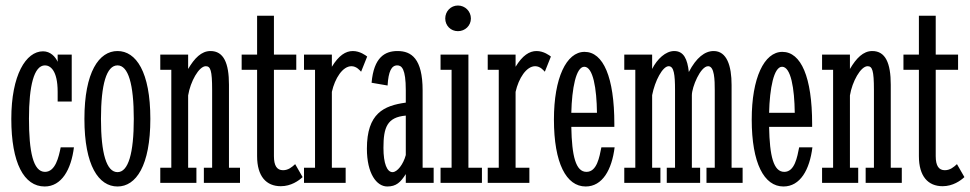

<svg xmlns="http://www.w3.org/2000/svg" viewBox="-20 -663 3516 696"><path d="M240 -295V-465H189V-439C181 -457 163 -477 136 -477C74 -477 21 -391 21 -232C21 -72 67 13 142 13C203 13 238 -48 248 -129H200C193 -94 181 -40 143 -40C100 -40 85 -114 85 -233C85 -351 103 -426 143 -426C161 -426 189 -410 189 -330V-295Z M525 -232C525 -403 473 -478 406 -478C339 -478 286 -402 286 -232C286 -62 338 13 406 13C473 13 525 -62 525 -232ZM465 -232C465 -107 445 -39 406 -39C366 -39 346 -107 346 -232C346 -357 366 -426 406 -426C445 -426 465 -358 465 -232Z M561 -410H601V-55H561V0H692V-55H662V-317C670 -367 701 -423 726 -423C743 -423 749 -408 749 -337V-55H719V0H850V-55H810V-356C810 -434 791 -478 743 -478C710 -478 685 -452 662 -413V-465H561Z M1006 -46C984 -46 973 -62 973 -97V-410H1054V-465H973V-606H912V-465H856V-410H912V-97C912 -24 945 12 998 12C1035 12 1063 -8 1077 -21L1050 -68C1038 -57 1025 -46 1006 -46Z M1082 -410H1122V-55H1082V0H1233V-55H1183V-330C1194 -379 1222 -423 1254 -423C1273 -423 1285 -407 1289 -403L1311 -458C1306 -462 1285 -478 1259 -478C1233 -478 1208 -462 1183 -421V-465H1082Z M1451 -101C1442 -67 1420 -39 1403 -39C1383 -39 1370 -70 1370 -127C1370 -201 1383 -238 1451 -244ZM1385 -353C1388 -404 1399 -426 1420 -426C1436 -426 1451 -414 1451 -336V-291C1371 -280 1310 -252 1310 -124C1310 -34 1345 13 1384 13C1416 13 1432 -2 1451 -32V0H1552V-55H1512V-335C1512 -451 1471 -478 1421 -478C1376 -478 1335 -456 1327 -363Z M1577 -410H1617V-55H1577V0H1727V-55H1678V-465H1577ZM1594 -596C1594 -570 1614 -550 1640 -550C1666 -550 1687 -570 1687 -596C1687 -622 1666 -643 1640 -643C1614 -643 1594 -622 1594 -596Z M1748 -410H1788V-55H1748V0H1899V-55H1849V-330C1860 -379 1888 -423 1920 -423C1939 -423 1951 -407 1955 -403L1977 -458C1972 -462 1951 -478 1925 -478C1899 -478 1874 -462 1849 -421V-465H1748Z M2051 -254C2053 -342 2068 -421 2098 -421C2130 -421 2143 -342 2144 -254ZM2106 -40C2067 -40 2053 -97 2051 -203H2207V-214C2207 -383 2167 -475 2099 -475C2033 -475 1988 -380 1988 -230C1988 -71 2033 13 2103 13C2164 13 2198 -48 2208 -129H2160C2153 -94 2144 -40 2106 -40Z M2541 0H2672V-55H2632V-355C2632 -424 2615 -478 2567 -478C2535 -478 2504 -454 2477 -402C2472 -448 2459 -478 2424 -478C2393 -478 2362 -449 2344 -413V-465H2243V-410H2283V-55H2243V0H2374V-55H2344V-318C2354 -370 2382 -423 2404 -423C2423 -423 2427 -393 2427 -336V-55H2397V0H2518V-55H2488V-318C2488 -347 2519 -423 2547 -423C2570 -423 2571 -373 2571 -336V-55H2541Z M2768 -254C2770 -342 2785 -421 2815 -421C2847 -421 2860 -342 2861 -254ZM2823 -40C2784 -40 2770 -97 2768 -203H2924V-214C2924 -383 2884 -475 2816 -475C2750 -475 2705 -380 2705 -230C2705 -71 2750 13 2820 13C2881 13 2915 -48 2925 -129H2877C2870 -94 2861 -40 2823 -40Z M2960 -410H3000V-55H2960V0H3091V-55H3061V-317C3069 -367 3100 -423 3125 -423C3142 -423 3148 -408 3148 -337V-55H3118V0H3249V-55H3209V-356C3209 -434 3190 -478 3142 -478C3109 -478 3084 -452 3061 -413V-465H2960Z M3405 -46C3383 -46 3372 -62 3372 -97V-410H3453V-465H3372V-606H3311V-465H3255V-410H3311V-97C3311 -24 3344 12 3397 12C3434 12 3462 -8 3476 -21L3449 -68C3437 -57 3424 -46 3405 -46Z"/></svg>

Font: Stint Ultra Condensed
Style: Regular
Weight: 400
Width: 1
Designer: Astigmatic (AOETI)
Foundry: Astigmatic (AOETI)
Version: Version 1.000